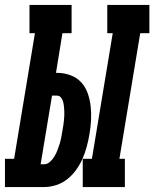

<svg xmlns="http://www.w3.org/2000/svg" viewBox="-57 -755 623 775"><path d="M277 0V-114H314L398 -621H376V-735H546V-621H509L425 -114H447V0ZM-37 0V-114H0L84 -621H62V-735H232V-621H195L169 -461H173Q201 -461 227 -451.5Q253 -442 270.5 -423Q288 -404 297 -378.5Q306 -353 309 -325.5Q312 -298 310.5 -269.5Q309 -241 304 -213Q300 -189 293.5 -164.5Q287 -140 277 -116.5Q267 -93 251.5 -71Q236 -49 215.5 -32.5Q195 -16 170 -8Q145 0 121 0ZM107 -92H121Q134 -92 145 -102Q156 -112 163 -124Q170 -136 175 -149Q180 -162 184 -175Q188 -188 190.5 -201.5Q193 -215 195 -228Q197 -238 198.5 -248Q200 -258 201 -268Q202 -278 202.5 -287.5Q203 -297 202.5 -307Q202 -317 201 -326.5Q200 -336 197.5 -345Q195 -354 189 -361.5Q183 -369 173 -369H153Z"/></svg>

Font: Iosevka Curly Slab HvObl
Style: Regular
Weight: 900
Italic angle: -9°
Monospace: yes
Designer: Belleve Invis
Foundry: Belleve Invis
Version: Version 11.1.0; ttfautohint (v1.8.3)